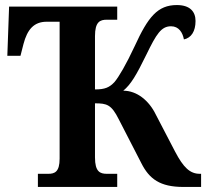

<svg xmlns="http://www.w3.org/2000/svg" viewBox="-20 -740 816 760"><path d="M130 0H444V-52H403C376 -52 356 -60 356 -117V-331C403 -331 421 -326 450 -268L539 -95C571 -31 614 0 706 0H776V-52H771C732 -52 706 -77 673 -140L597 -286C570 -342 522 -381 468 -381C498 -406 519 -441 560 -525C599 -605 618 -636 657 -636C688 -636 703 -611 708 -584C737 -590 754 -616 754 -657C754 -694 732 -720 680 -720C604 -720 566 -673 513 -557C479 -484 450 -435 433 -415C413 -394 396 -386 356 -386V-597C356 -654 376 -662 403 -662H444V-714H16L9 -519H61L73 -566C88 -623 114 -654 165 -654H216V-112C216 -59 196 -52 171 -52H130Z"/></svg>

Font: Noto Serif SemiCondensed
Style: Bold
Weight: 700
Width: 4
Designer: Monotype Design Team
Foundry: Monotype Imaging Inc.
Version: Version 2.015